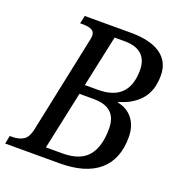

<svg xmlns="http://www.w3.org/2000/svg" viewBox="-148 -823 871 932"><g transform="rotate(20 287.0 -357.0)"><path d="M-11 -42H1Q37 -42 59.5 -56.5Q82 -71 91 -114L193 -600Q199 -624 199 -634Q199 -657 182.5 -665Q166 -673 135 -673H123L132 -714H370Q472 -714 525 -676.5Q578 -639 578 -568Q578 -489 537 -442.5Q496 -396 428 -378L427 -374Q476 -365 505 -328Q534 -291 534 -233Q534 -119 464.5 -59.5Q395 0 261 0H-19ZM315 -399Q474 -399 474 -558Q474 -611 444 -638Q414 -665 356 -665H304L247 -399ZM258 -50Q349 -50 389.5 -98Q430 -146 430 -240Q430 -350 311 -350H237L173 -50Z"/></g></svg>

Font: Noto Serif Narrow
Style: Italic
Weight: 400
Width: 4
Italic angle: -12°
Designer: Monotype Design Team
Foundry: Monotype Imaging Inc.
Version: Version 1.001